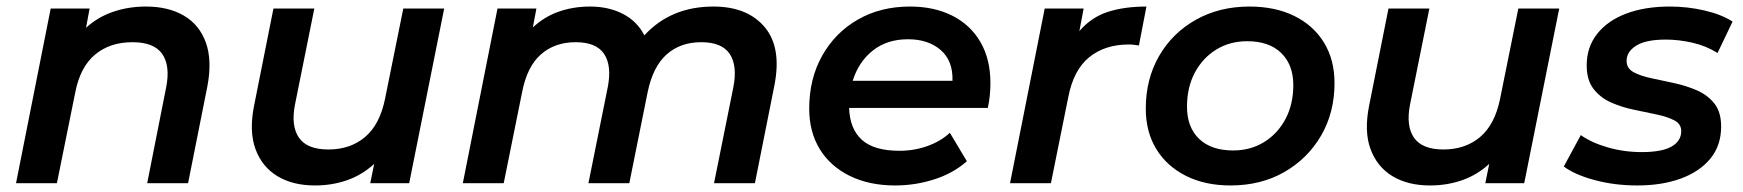

<svg xmlns="http://www.w3.org/2000/svg" viewBox="-20 -560 5330 587"><path d="M426 -540Q495 -540 542.5 -512Q590 -484 609.5 -429.5Q629 -375 614 -296L555 0H430L488 -293Q501 -359 476 -395Q451 -431 385 -431Q316 -431 270.5 -393Q225 -355 210 -277L154 0H29L135 -534H254L243 -475Q279 -508 326 -524Q373 -540 426 -540Z M943 7Q875 7 828 -21.5Q781 -50 761 -104.5Q741 -159 757 -238L816 -534H941L882 -241Q869 -175 894 -139Q919 -103 984 -103Q1051 -103 1096 -141Q1141 -179 1157 -257L1213 -534H1338L1231 0H1112L1124 -59Q1087 -25 1041 -9Q995 7 943 7Z M2161 -540Q2265 -540 2318 -477Q2371 -414 2347 -296L2288 0H2163L2222 -293Q2235 -359 2211 -395Q2187 -431 2124 -431Q2060 -431 2018 -393.5Q1976 -356 1960 -278L1904 0H1779L1838 -293Q1851 -359 1827 -395Q1803 -431 1740 -431Q1676 -431 1633.5 -393.5Q1591 -356 1576 -277L1520 0H1395L1501 -534H1620L1609 -476Q1644 -509 1688.5 -524.5Q1733 -540 1784 -540Q1841 -540 1884.5 -517.5Q1928 -495 1950 -452Q2031 -540 2161 -540Z M2717 7Q2637 7 2577.5 -22.5Q2518 -52 2486 -104.5Q2454 -157 2454 -228Q2454 -319 2493.5 -389.5Q2533 -460 2602.5 -500Q2672 -540 2762 -540Q2836 -540 2891.5 -512Q2947 -484 2977.5 -431.5Q3008 -379 3008 -306Q3008 -286 3006 -267Q3004 -248 3000 -230H2576Q2578 -166 2615 -132.5Q2652 -99 2730 -99Q2775 -99 2815.5 -113.5Q2856 -128 2884 -154L2936 -67Q2894 -30 2836 -11.5Q2778 7 2717 7ZM2587 -313H2892Q2894 -374 2856 -407Q2818 -440 2756 -440Q2692 -440 2648.5 -405.5Q2605 -371 2587 -313Z M3068 0 3174 -534H3293L3280 -465Q3316 -507 3366.5 -523.5Q3417 -540 3485 -540L3462 -421Q3454 -422 3447 -423Q3440 -424 3431 -424Q3358 -424 3310 -385Q3262 -346 3246 -263L3193 0Z M3742 7Q3664 7 3605.5 -22.5Q3547 -52 3515 -104.5Q3483 -157 3483 -228Q3483 -318 3523.5 -388.5Q3564 -459 3636 -499.5Q3708 -540 3800 -540Q3879 -540 3937.5 -511Q3996 -482 4028 -429.5Q4060 -377 4060 -306Q4060 -216 4019 -145.5Q3978 -75 3906.5 -34Q3835 7 3742 7ZM3750 -100Q3803 -100 3844.5 -125.5Q3886 -151 3910 -196Q3934 -241 3934 -300Q3934 -362 3897 -398Q3860 -434 3793 -434Q3740 -434 3698.5 -408.5Q3657 -383 3633 -338Q3609 -293 3609 -234Q3609 -171 3646 -135.5Q3683 -100 3750 -100Z M4352 7Q4284 7 4237 -21.5Q4190 -50 4170 -104.5Q4150 -159 4166 -238L4225 -534H4350L4291 -241Q4278 -175 4303 -139Q4328 -103 4393 -103Q4460 -103 4505 -141Q4550 -179 4566 -257L4622 -534H4747L4640 0H4521L4533 -59Q4496 -25 4450 -9Q4404 7 4352 7Z M4986 7Q4916 7 4855 -9.5Q4794 -26 4761 -51L4813 -147Q4845 -124 4895 -109.5Q4945 -95 4999 -95Q5061 -95 5090.5 -112Q5120 -129 5120 -159Q5120 -181 5099 -192Q5078 -203 5045 -210Q5012 -217 4975.5 -224.5Q4939 -232 4906 -246.5Q4873 -261 4852 -288Q4831 -315 4831 -360Q4831 -416 4863 -456.5Q4895 -497 4952 -518.5Q5009 -540 5085 -540Q5139 -540 5191 -528Q5243 -516 5277 -494L5231 -398Q5196 -420 5154 -429.5Q5112 -439 5073 -439Q5012 -439 4982.5 -420.5Q4953 -402 4953 -374Q4953 -351 4974 -339.5Q4995 -328 5028 -321Q5061 -314 5098 -306Q5135 -298 5167.5 -284Q5200 -270 5221 -244Q5242 -218 5242 -173Q5242 -115 5209 -75Q5176 -35 5118.5 -14Q5061 7 4986 7Z"/></svg>

Font: Montserrat SemiBold
Style: Italic
Weight: 600
Italic angle: -11.3°
Designer: Julieta Ulanovsky
Foundry: Julieta Ulanovsky
Version: Version 9.000; ttfautohint (v1.8.4.7-5d5b)